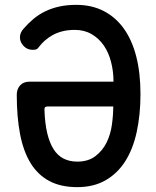

<svg xmlns="http://www.w3.org/2000/svg" viewBox="-20 -760 640 790"><path d="M177 -322Q169 -322 165.5 -318.5Q162 -315 163 -306Q165 -251 174.5 -211.5Q184 -172 200.5 -146Q217 -120 241.5 -107.5Q266 -95 298 -95Q343 -95 372.5 -117.5Q402 -140 418.5 -173.5Q435 -207 440.5 -247Q446 -287 446 -322ZM294 -740Q357 -740 406 -715Q455 -690 489 -643Q523 -596 540.5 -528Q558 -460 558 -373Q558 -288 542.5 -217Q527 -146 495 -96Q463 -46 414 -18Q365 10 298 10Q230 10 182.5 -15.5Q135 -41 105.5 -89.5Q76 -138 62.5 -208.5Q49 -279 49 -370Q49 -394 63 -409Q77 -424 102 -424H447Q447 -466 437 -505Q427 -544 407 -573Q387 -602 357 -619.5Q327 -637 288 -637Q259 -637 236 -631Q213 -625 195.5 -615Q178 -605 164.5 -593Q151 -581 142 -569Q135 -559 129.5 -557Q124 -555 114 -555Q92 -555 77 -571Q62 -587 62 -606Q62 -617 66.5 -626.5Q71 -636 78 -643Q96 -664 117.5 -682Q139 -700 165.5 -713Q192 -726 223.5 -733Q255 -740 294 -740Z"/></svg>

Font: Maple Mono NL SemiBold
Style: Regular
Weight: 600
Monospace: yes
Designer: subframe7536
Version: Version 7.000